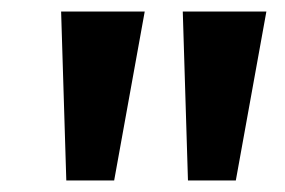

<svg xmlns="http://www.w3.org/2000/svg" viewBox="-20 -732 495 333"><path d="M95 -419 86 -712H231L178 -419ZM306 -419 297 -712H442L389 -419Z"/></svg>

Font: Muli
Style: Bold Italic
Weight: 700
Italic angle: -4.541°
Designer: Vernon Adams
Foundry: Vernon Adams
Version: Version 2.100; ttfautohint (v1.8.1.43-b0c9)